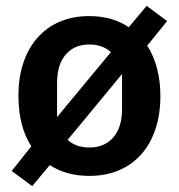

<svg xmlns="http://www.w3.org/2000/svg" viewBox="-20 -589 611 656"><path d="M20 -5 87 -89Q43 -157 43 -262Q43 -325 60 -375Q77 -425 108.5 -460.5Q140 -496 184.5 -515Q229 -534 285 -534Q364 -534 420 -496L481 -569L551 -517L483 -433Q505 -399 516.5 -355.5Q528 -312 528 -261Q528 -198 511 -147.5Q494 -97 462.5 -61.5Q431 -26 386 -7Q341 12 285 12Q207 12 150 -25L90 47ZM285 -85Q337 -85 367 -119.5Q397 -154 397 -216V-336L211 -111Q240 -85 285 -85ZM175 -189 359 -411Q330 -437 285 -437Q234 -437 204.5 -402.5Q175 -368 175 -306Z"/></svg>

Font: IBM Plex Arabic SemiBold
Style: Regular
Weight: 600
Designer: Mike Abbink, Paul van der Laan, Pieter van Rosmalen, Wael Morcos, Khajak Apelian
Foundry: Bold Monday
Version: Version 1.0